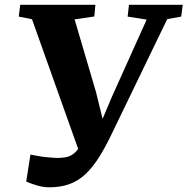

<svg xmlns="http://www.w3.org/2000/svg" viewBox="-20 -763 780 798"><path d="M184.5 15.5Q159 15.5 132 7.2Q105 -1 89 -8.5L106.5 -120.5Q125 -116.5 146 -113.2Q167 -110 186 -108.5Q205 -107 217.5 -106.5Q236 -106.5 252 -109.2Q268 -112 282.2 -121.5Q296.5 -131 309 -150.2Q321.5 -169.5 333 -203L316 -113L113 -683L58 -694L64 -743H376.5L372 -694.5L290 -682.5L379 -380.5L422 -205.5H379.5L445.5 -361.5L589.5 -681.5L510.5 -694L516 -743H739.5L733 -694L675 -683.5L446 -210Q418 -151 391 -108.5Q364 -66 334.5 -38.5Q305 -11 268.5 2.2Q232 15.5 184.5 15.5Z"/></svg>

Font: Merriweather 28pt ExtraBold
Style: Italic
Weight: 800
Italic angle: -7.8°
Version: Version 2.101